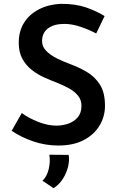

<svg xmlns="http://www.w3.org/2000/svg" viewBox="-20 -753 622 1004"><path d="M483 -578Q443 -599 399.5 -613.5Q356 -628 316 -628Q262 -628 231 -604.5Q200 -581 200 -538Q200 -509 221.5 -487Q243 -465 277 -448Q311 -431 349 -417Q393 -401 434.5 -376.5Q476 -352 502.5 -310.5Q529 -269 529 -200Q529 -143 500 -95.5Q471 -48 417 -20Q363 8 285 8Q218 8 154.5 -13.5Q91 -35 41 -69L94 -162Q130 -135 180.5 -115.5Q231 -96 274 -96Q306 -96 336 -106Q366 -116 386 -139Q406 -162 406 -200Q406 -230 388.5 -252Q371 -274 342.5 -290Q314 -306 281 -319Q247 -332 211.5 -348Q176 -364 146 -387.5Q116 -411 97 -445.5Q78 -480 78 -529Q78 -590 106 -634.5Q134 -679 184 -704.5Q234 -730 298 -733Q376 -733 430.5 -714Q485 -695 527 -669ZM260 231 202 192Q225 171 234.5 132Q244 93 238 56L339 57Q344 85 336 118.5Q328 152 308.5 182.5Q289 213 260 231Z"/></svg>

Font: Reem Kufi Fun Medium
Style: Regular
Weight: 500
Designer: Khaled Hosny
Version: Version 1.005